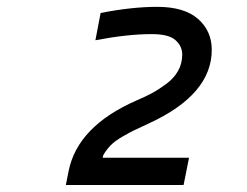

<svg xmlns="http://www.w3.org/2000/svg" viewBox="-20 -1030 707 550"><path d="M268.2 -992.8Q357.4 -1010.4 430.3 -1010.4Q507.8 -1010.4 547.2 -975.9Q586.6 -941.4 586.6 -887.4Q586.6 -759.1 406.2 -676.4Q375.7 -662.1 364.6 -656.9Q353.5 -651.7 331.4 -639Q309.2 -626.3 296.9 -613.6Q284.5 -600.9 275.4 -584.6L274.1 -578.1H521.5L505.9 -500H168.6L176.4 -539.1Q201.8 -668.6 372.4 -742.8Q398.4 -753.9 416.3 -763.7Q434.2 -773.4 456.4 -789.7Q478.5 -806 490.2 -827.1Q502 -848.3 502 -873.7Q502 -897.8 482.7 -915Q463.5 -932.3 414.7 -932.3Q345.1 -932.3 253.3 -914.7Z"/></svg>

Font: Monoid
Style: Italic
Weight: 400
Width: 4
Italic angle: -11°
Monospace: yes
Version: Version 0.61